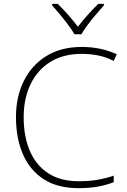

<svg xmlns="http://www.w3.org/2000/svg" viewBox="-20 -968 658 998"><path d="M405 -688Q309 -688 241.5 -646Q174 -604 138.5 -529.5Q103 -455 103 -359Q103 -259 135 -184Q167 -109 230.5 -67.5Q294 -26 389 -26Q445 -26 489.5 -34Q534 -42 571 -55V-21Q536 -7 491 1.5Q446 10 387 10Q280 10 208 -36Q136 -82 99.5 -165.5Q63 -249 63 -360Q63 -464 103.5 -546.5Q144 -629 220.5 -676.5Q297 -724 405 -724Q505 -724 587 -686L571 -651Q531 -672 489 -680Q447 -688 405 -688ZM367 -790Q355 -811 334.5 -838.5Q314 -866 291.5 -893Q269 -920 251 -940V-948H280Q307 -922 335 -890Q363 -858 385 -829Q407 -858 435.5 -890Q464 -922 491 -948H520V-940Q502 -920 479 -893Q456 -866 435.5 -838.5Q415 -811 403 -790Z"/></svg>

Font: Noto Sans Devanagari ExtraLight
Style: Regular
Weight: 200
Designer: Jelle Bosma - Monotype Design Team
Foundry: Monotype Imaging Inc.
Version: Version 2.004; ttfautohint (v1.8.4.7-5d5b)